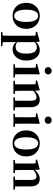

<svg xmlns="http://www.w3.org/2000/svg" viewBox="1438 -2279 1101 4017"><g transform="rotate(90 1988.5 -270.5)"><path d="M311 16.2Q231.7 16.2 170.5 -18.3Q109.3 -52.8 74.5 -117Q39.6 -181.2 39.6 -269.8Q39.6 -359.1 76.8 -422Q114 -484.9 175.9 -518.4Q237.8 -551.9 311 -551.9Q385.1 -551.9 447.1 -518.8Q509 -485.6 546.2 -422.7Q583.4 -359.8 583.4 -269.8Q583.4 -180.5 548 -116.3Q512.6 -52 451.4 -17.9Q390.2 16.2 311 16.2ZM311 -17.5Q372 -17.5 405.4 -80.1Q438.7 -142.6 438.7 -268.1Q438.7 -394.2 405.4 -456.1Q372 -518 311 -518Q250.7 -518 217 -456.1Q183.2 -394.2 183.2 -268.1Q183.2 -142.6 217 -80.1Q250.7 -17.5 311 -17.5Z M651.9 259.3V230.8L761 220.1H840.4L946.1 230.8V259.3ZM724.4 259.3Q725.4 217.3 725.9 174.2Q726.4 131 726.9 89.9Q727.4 48.8 727.4 13.8V-308.7Q727.4 -358.5 726.9 -393Q726.4 -427.5 724.4 -463.8L645.2 -470.7V-495.2L839.2 -550.4L852.2 -540.9L860.8 -460.8L862.1 -455V-75.6L860.4 -63V13Q860.4 47.8 860.9 89.3Q861.4 130.8 861.9 174Q862.4 217.3 863.4 259.3ZM1010.1 16.2Q962 16.2 918.7 -6.7Q875.4 -29.6 839.3 -82.3H827.1L845.6 -97.8Q873.5 -67.8 900.5 -57.3Q927.6 -46.7 962.1 -46.7Q1002.7 -46.7 1034.3 -67.9Q1065.8 -89.1 1083.9 -138.2Q1102 -187.4 1102 -270.1Q1102 -389.4 1065.9 -440.1Q1029.8 -490.8 967.6 -490.8Q936.3 -490.8 906.4 -477.5Q876.5 -464.2 839 -421.1L824.1 -437.5H832.5Q870.3 -497.6 921.7 -524.8Q973.1 -551.9 1030.6 -551.9Q1092.4 -551.9 1140.9 -519.1Q1189.5 -486.2 1218.2 -423.5Q1246.9 -360.9 1246.9 -271.4Q1246.9 -182.3 1215 -117.9Q1183.1 -53.5 1129.7 -18.6Q1076.3 16.2 1010.1 16.2Z M1325.2 0V-29.9L1431.8 -40.2H1493.8L1601.8 -29.9V0ZM1395.6 0Q1396.6 -25.5 1397.3 -67.4Q1397.9 -109.4 1398.4 -154.8Q1398.9 -200.3 1398.9 -234.8V-308Q1398.9 -358.3 1398.3 -394.3Q1397.6 -430.4 1395.6 -466.2L1316.5 -472.9V-497.4L1524.1 -550.4L1536.8 -541.7L1533.4 -387.9V-234.8Q1533.4 -200.3 1533.9 -154.8Q1534.4 -109.4 1535.2 -67.4Q1536.1 -25.5 1537.1 0ZM1460.8 -655Q1429.6 -655 1407 -675.4Q1384.5 -695.9 1384.5 -728.8Q1384.5 -760.3 1407 -780.9Q1429.6 -801.4 1460.8 -801.4Q1492.5 -801.4 1514.9 -780.9Q1537.3 -760.3 1537.3 -728.8Q1537.3 -695.9 1514.9 -675.4Q1492.5 -655 1460.8 -655Z M1671 0V-29.9L1776.6 -40.2H1839.7L1945.6 -29.9V0ZM1741.2 0Q1742.9 -25.5 1743.4 -67.4Q1743.9 -109.4 1744.4 -154.8Q1744.9 -200.3 1744.9 -234.8V-310.2Q1744.9 -360 1744 -393.7Q1743.2 -427.5 1741.2 -463.8L1663.1 -470.7V-495.2L1859.2 -550.4L1872.2 -541.7L1879.6 -428V-425.6V-234.8Q1879.6 -200.3 1880.1 -154.8Q1880.6 -109.4 1881.1 -67.4Q1881.6 -25.5 1882.6 0ZM2016.3 0V-29.9L2120.2 -40.2H2182.8L2290.9 -29.9V0ZM2085 0Q2086 -25.5 2086.5 -66.9Q2087 -108.4 2087.5 -153.8Q2088 -199.3 2088 -234.8V-369.8Q2088 -433.2 2068.6 -458.7Q2049.2 -484.2 2011.2 -484.2Q1980.6 -484.2 1936.8 -460.5Q1893.1 -436.8 1847.5 -383.3L1842.6 -425.7H1857.9Q1914.1 -497.3 1964.7 -524.6Q2015.3 -551.9 2069.5 -551.9Q2138.6 -551.9 2180.5 -505.8Q2222.5 -459.6 2222.5 -360.5V-234.8Q2222.5 -199.3 2223 -153.8Q2223.5 -108.4 2224.3 -66.9Q2225.2 -25.5 2226.2 0Z M2359.2 0V-29.9L2465.8 -40.2H2527.8L2635.8 -29.9V0ZM2429.6 0Q2430.6 -25.5 2431.3 -67.4Q2431.9 -109.4 2432.4 -154.8Q2432.9 -200.3 2432.9 -234.8V-308Q2432.9 -358.3 2432.3 -394.3Q2431.6 -430.4 2429.6 -466.2L2350.5 -472.9V-497.4L2558.1 -550.4L2570.8 -541.7L2567.4 -387.9V-234.8Q2567.4 -200.3 2567.9 -154.8Q2568.4 -109.4 2569.2 -67.4Q2570.1 -25.5 2571.1 0ZM2494.8 -655Q2463.6 -655 2441 -675.4Q2418.5 -695.9 2418.5 -728.8Q2418.5 -760.3 2441 -780.9Q2463.6 -801.4 2494.8 -801.4Q2526.5 -801.4 2548.9 -780.9Q2571.3 -760.3 2571.3 -728.8Q2571.3 -695.9 2548.9 -675.4Q2526.5 -655 2494.8 -655Z M2980 16.2Q2900.7 16.2 2839.5 -18.3Q2778.3 -52.8 2743.5 -117Q2708.6 -181.2 2708.6 -269.8Q2708.6 -359.1 2745.8 -422Q2783 -484.9 2844.9 -518.4Q2906.8 -551.9 2980 -551.9Q3054.1 -551.9 3116.1 -518.8Q3178 -485.6 3215.2 -422.7Q3252.4 -359.8 3252.4 -269.8Q3252.4 -180.5 3217 -116.3Q3181.6 -52 3120.4 -17.9Q3059.2 16.2 2980 16.2ZM2980 -17.5Q3041 -17.5 3074.4 -80.1Q3107.7 -142.6 3107.7 -268.1Q3107.7 -394.2 3074.4 -456.1Q3041 -518 2980 -518Q2919.7 -518 2886 -456.1Q2852.2 -394.2 2852.2 -268.1Q2852.2 -142.6 2886 -80.1Q2919.7 -17.5 2980 -17.5Z M3328 0V-29.9L3433.6 -40.2H3496.7L3602.6 -29.9V0ZM3398.2 0Q3399.9 -25.5 3400.4 -67.4Q3400.9 -109.4 3401.4 -154.8Q3401.9 -200.3 3401.9 -234.8V-310.2Q3401.9 -360 3401 -393.7Q3400.2 -427.5 3398.2 -463.8L3320.1 -470.7V-495.2L3516.2 -550.4L3529.2 -541.7L3536.6 -428V-425.6V-234.8Q3536.6 -200.3 3537.1 -154.8Q3537.6 -109.4 3538.1 -67.4Q3538.6 -25.5 3539.6 0ZM3673.3 0V-29.9L3777.2 -40.2H3839.8L3947.9 -29.9V0ZM3742 0Q3743 -25.5 3743.5 -66.9Q3744 -108.4 3744.5 -153.8Q3745 -199.3 3745 -234.8V-369.8Q3745 -433.2 3725.6 -458.7Q3706.2 -484.2 3668.2 -484.2Q3637.6 -484.2 3593.8 -460.5Q3550.1 -436.8 3504.5 -383.3L3499.6 -425.7H3514.9Q3571.1 -497.3 3621.7 -524.6Q3672.3 -551.9 3726.5 -551.9Q3795.6 -551.9 3837.5 -505.8Q3879.5 -459.6 3879.5 -360.5V-234.8Q3879.5 -199.3 3880 -153.8Q3880.5 -108.4 3881.3 -66.9Q3882.2 -25.5 3883.2 0Z"/></g></svg>

Font: Noto Serif HK
Style: Regular
Weight: 200
Designer: Ryoko NISHIZUKA 西塚涼子 (kana & ideographs); Frank Grießhammer (Latin, Greek & Cyrillic); Wenlong ZHANG 张文龙 (bopomofo); San
Foundry: Adobe
Version: Version 2.001;hotconv 1.1.0;makeotfexe 2.6.0